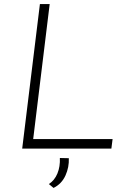

<svg xmlns="http://www.w3.org/2000/svg" viewBox="-20 -730 618 943"><path d="M224 -710 143 -47H533L527 0H89L176 -710ZM220 174Q248 156 262 122Q276 88 274 46L318 47Q320 91 301.5 132Q283 173 243 193Z"/></svg>

Font: Josefin Sans Light
Style: Italic
Weight: 300
Italic angle: -7°
Designer: Santiago Orozco
Foundry: Typemade
Version: Version 2.000